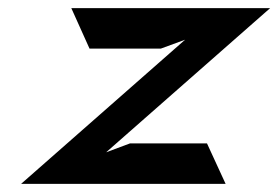

<svg xmlns="http://www.w3.org/2000/svg" viewBox="-20 -462 687 474"><path d="M32 -8H537L491 -108H301L242 -86L647 -442H156L201 -342H377L437 -364Z"/></svg>

Font: Charger Eco
Style: Obl
Weight: 1000
Designer: Jasper
Foundry: Cannot Into Space Fonts
Version: Version 1.1